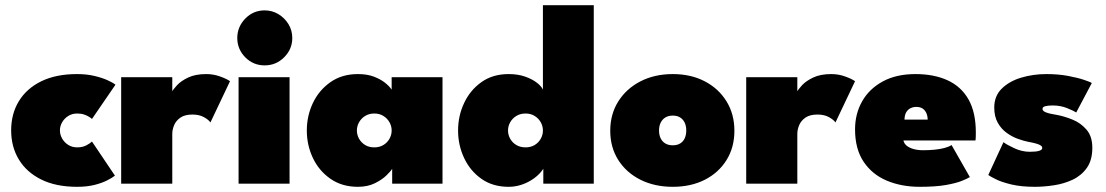

<svg xmlns="http://www.w3.org/2000/svg" viewBox="-20 -708 4262 740"><path d="M277.5 -140Q298.5 -140 313.2 -148Q328 -156 334.5 -162.5L423 -31Q413 -23 393 -12.8Q373 -2.5 343.8 4.8Q314.5 12 277 12Q196 12 139.2 -16Q82.5 -44 52.8 -93Q23 -142 23 -205.5Q23 -269.5 52.8 -318.2Q82.5 -367 139.2 -394.8Q196 -422.5 277 -422.5Q313.5 -422.5 343.2 -415.5Q373 -408.5 394.2 -399Q415.5 -389.5 425 -381.5L334.5 -249.5Q331.5 -252.5 323.8 -257.5Q316 -262.5 304.5 -266.5Q293 -270.5 277.5 -270.5Q258 -270.5 243 -261Q228 -251.5 219.5 -236.8Q211 -222 211 -205.5Q211 -189 219.5 -174Q228 -159 243 -149.5Q258 -140 277.5 -140Z M644 0H447V-410.5H644V-352H641.5Q647 -363 662.2 -379.5Q677.5 -396 705.2 -409.2Q733 -422.5 775 -422.5Q803 -422.5 828.5 -413.2Q854 -404 866.5 -395L791 -236Q784.5 -246 766.5 -256.2Q748.5 -266.5 721.5 -266.5Q692.5 -266.5 675.5 -254.8Q658.5 -243 651.2 -225.8Q644 -208.5 644 -192Z M899.5 0V-410.5H1096V0ZM1000 -456Q956 -456 925.2 -487.2Q894.5 -518.5 894.5 -561.5Q894.5 -604.5 925.2 -636.2Q956 -668 1000 -668Q1029 -668 1053 -653.5Q1077 -639 1091.8 -615Q1106.5 -591 1106.5 -561.5Q1106.5 -518.5 1075.2 -487.2Q1044 -456 1000 -456Z M1491.5 0V-57.5Q1486.5 -48.5 1469.2 -31.8Q1452 -15 1424.2 -1.5Q1396.5 12 1359.5 12Q1298 12 1253.8 -18.8Q1209.5 -49.5 1186 -99Q1162.5 -148.5 1162.5 -205Q1162.5 -261.5 1186 -311Q1209.5 -360.5 1253.8 -391.5Q1298 -422.5 1359.5 -422.5Q1394.5 -422.5 1420.5 -412.8Q1446.5 -403 1463.8 -389.2Q1481 -375.5 1489.5 -362.5V-410.5H1685.5V0ZM1355.5 -205Q1355.5 -188 1364 -173Q1372.5 -158 1387.5 -149Q1402.5 -140 1422.5 -140Q1442.5 -140 1457.5 -149Q1472.5 -158 1481 -173Q1489.5 -188 1489.5 -205Q1489.5 -222 1481 -237Q1472.5 -252 1457.5 -261.2Q1442.5 -270.5 1422.5 -270.5Q1402.5 -270.5 1387.5 -261.2Q1372.5 -252 1364 -237Q1355.5 -222 1355.5 -205Z M1940.5 12Q1879 12 1835.5 -18.8Q1792 -49.5 1768.8 -99Q1745.5 -148.5 1745.5 -205Q1745.5 -261.5 1768.8 -311Q1792 -360.5 1835.5 -391.5Q1879 -422.5 1940.5 -422.5Q1976 -422.5 2003.8 -412.8Q2031.5 -403 2049.2 -389.2Q2067 -375.5 2072.5 -362.5V-688H2268.5V0H2074V-57.5Q2061 -37.5 2039.8 -21.8Q2018.5 -6 1993 3Q1967.5 12 1940.5 12ZM2005.5 -140Q2025.5 -140 2040.5 -149Q2055.5 -158 2064 -173Q2072.5 -188 2072.5 -205Q2072.5 -222 2064 -237Q2055.5 -252 2040.5 -261.2Q2025.5 -270.5 2005.5 -270.5Q1985.5 -270.5 1970.2 -261.2Q1955 -252 1946.5 -237Q1938 -222 1938 -205Q1938 -188 1946.5 -173Q1955 -158 1970.2 -149Q1985.5 -140 2005.5 -140Z M2573 12Q2503 12 2448.5 -15.2Q2394 -42.5 2363 -91.2Q2332 -140 2332 -204Q2332 -268 2363 -317.2Q2394 -366.5 2448.5 -394.5Q2503 -422.5 2573 -422.5Q2643 -422.5 2696.5 -394.5Q2750 -366.5 2780.2 -317.2Q2810.5 -268 2810.5 -204Q2810.5 -140 2780.2 -91.2Q2750 -42.5 2696.5 -15.2Q2643 12 2573 12ZM2573 -148Q2589.5 -148 2601 -154.8Q2612.5 -161.5 2618.8 -174.5Q2625 -187.5 2625 -205Q2625 -222.5 2618.8 -235.5Q2612.5 -248.5 2601 -255.5Q2589.5 -262.5 2573 -262.5Q2556.5 -262.5 2544.8 -255.5Q2533 -248.5 2526.5 -235.5Q2520 -222.5 2520 -205Q2520 -187.5 2526.5 -174.5Q2533 -161.5 2544.8 -154.8Q2556.5 -148 2573 -148Z M3053 0H2856V-410.5H3053V-352H3050.5Q3056 -363 3071.2 -379.5Q3086.5 -396 3114.2 -409.2Q3142 -422.5 3184 -422.5Q3212 -422.5 3237.5 -413.2Q3263 -404 3275.5 -395L3200 -236Q3193.5 -246 3175.5 -256.2Q3157.5 -266.5 3130.5 -266.5Q3101.5 -266.5 3084.5 -254.8Q3067.5 -243 3060.2 -225.8Q3053 -208.5 3053 -192Z M3462 -166.5Q3464.5 -154.5 3474.8 -146.2Q3485 -138 3501.2 -133.5Q3517.5 -129 3538 -129Q3560 -129 3581 -131Q3602 -133 3619.5 -137.5Q3637 -142 3647.5 -149L3718 -25.5Q3708.5 -19.5 3686.8 -10.8Q3665 -2 3625.8 5Q3586.5 12 3524.5 12Q3455 12 3398.5 -11.5Q3342 -35 3308.8 -84.2Q3275.5 -133.5 3275.5 -209.5Q3275.5 -269.5 3303 -317.8Q3330.5 -366 3382.5 -394.2Q3434.5 -422.5 3508.5 -422.5Q3580 -422.5 3632.2 -398.5Q3684.5 -374.5 3712.8 -324.8Q3741 -275 3741 -197.5Q3741 -193.5 3740.8 -181.8Q3740.5 -170 3739.5 -166.5ZM3555.5 -247Q3555 -263.5 3549.2 -274.5Q3543.5 -285.5 3534 -290.8Q3524.5 -296 3511.5 -296Q3500 -296 3489.8 -291.2Q3479.5 -286.5 3473 -275.8Q3466.5 -265 3466 -247Z M4013 -422.5Q4058.5 -422.5 4096 -415.5Q4133.5 -408.5 4158 -400.2Q4182.5 -392 4188 -388L4128 -274.5Q4119 -280.5 4093.5 -291Q4068 -301.5 4037 -301.5Q4020 -301.5 4009 -298.8Q3998 -296 3998 -288Q3998 -280 4011.5 -274.8Q4025 -269.5 4054 -265Q4081.5 -260 4113.2 -247.2Q4145 -234.5 4167.5 -208.5Q4190 -182.5 4190 -138.5Q4190 -90.5 4168.8 -60.8Q4147.5 -31 4113.8 -15.2Q4080 0.5 4041.5 6.2Q4003 12 3969 12Q3916 12 3878.2 3Q3840.5 -6 3818.5 -17Q3796.5 -28 3789 -33.5L3847.5 -160Q3860.5 -150 3889.8 -136.5Q3919 -123 3949 -123Q3974 -123 3985.5 -126.8Q3997 -130.5 3997 -137.5Q3997 -143 3991.5 -147Q3986 -151 3974 -154.5Q3962 -158 3942.5 -161.5Q3925 -165 3902.8 -173Q3880.5 -181 3859.8 -196Q3839 -211 3825.5 -235Q3812 -259 3812 -293.5Q3812 -338 3841 -366.5Q3870 -395 3916 -408.8Q3962 -422.5 4013 -422.5Z"/></svg>

Font: League Spartan Thin Black
Style: Regular
Weight: 900
Version: Version 2.002